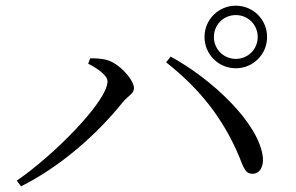

<svg xmlns="http://www.w3.org/2000/svg" viewBox="-20 -741 1040 675"><path d="M809 -501C870 -501 919 -550 919 -611C919 -672 870 -721 809 -721C748 -721 699 -672 699 -611C699 -550 748 -501 809 -501ZM809 -688C852 -688 886 -654 886 -611C886 -568 852 -534 809 -534C766 -534 732 -568 732 -611C732 -654 766 -688 809 -688ZM358 -455C358 -385 168 -194 39 -106L54 -86C189 -153 320 -267 411 -381C429 -403 451 -412 451 -431C451 -461 398 -519 356 -530C335 -536 312 -536 297 -536L290 -517C316 -504 358 -478 358 -455ZM904 -189C890 -310 722 -465 580 -542L564 -522C683 -428 765 -324 821 -190C837 -150 843 -130 868 -130C891 -130 908 -152 904 -189Z"/></svg>

Font: Source Han Serif AKR9
Style: Regular
Weight: 400
Designer: Ryoko NISHIZUKA 西塚涼子 (kana & ideographs); Frank Grießhammer (Latin, Greek & Cyrillic); Sandoll Communications 산돌커뮤니케이션, 
Foundry: Adobe Systems Incorporated
Version: Version 1.005;hotconv 1.0.107;makeotfexe 2.5.65593